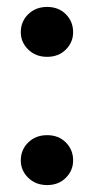

<svg xmlns="http://www.w3.org/2000/svg" viewBox="-20 -529 274 554"><path d="M116 5Q83 5 61.5 -16Q40 -37 40 -66Q40 -97 61.5 -118Q83 -139 116 -139Q149 -139 170 -118Q191 -97 191 -66Q191 -37 170 -16Q149 5 116 5ZM116 -365Q83 -365 61.5 -386Q40 -407 40 -436Q40 -467 61.5 -488Q83 -509 116 -509Q149 -509 170 -488Q191 -467 191 -436Q191 -407 170 -386Q149 -365 116 -365Z"/></svg>

Font: DM Sans 24pt SemiBold
Style: Regular
Weight: 600
Designer: Colophon Foundry, Jonny Pinhorn
Foundry: Colophon Foundry
Version: Version 4.004;gftools[0.9.30]